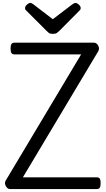

<svg xmlns="http://www.w3.org/2000/svg" viewBox="-20 -1289 720 1309"><path d="M49 0Q37 0 27.5 -9.5Q18 -19 15 -33Q12 -47 19 -58L533 -918H80Q65 -918 58.5 -927Q52 -936 52 -958Q52 -981 58.5 -989.5Q65 -998 80 -998H620Q639 -998 649.5 -978Q660 -958 650 -940L136 -80H639Q654 -80 660 -71.5Q666 -63 666 -40Q666 -18 660 -9Q654 0 639 0ZM495 -1269Q505 -1269 517.5 -1257.5Q530 -1246 530 -1235Q530 -1233 529.5 -1229Q529 -1225 524 -1219L384 -1078Q377 -1072 368.5 -1065Q360 -1058 340 -1058Q321 -1058 312.5 -1065Q304 -1072 298 -1078L157 -1219Q151 -1225 151 -1229Q151 -1233 151 -1235Q151 -1246 163.5 -1257.5Q176 -1269 186 -1269Q192 -1269 198 -1265.5Q204 -1262 211 -1257L340 -1158L470 -1257Q478 -1262 483 -1265.5Q488 -1269 495 -1269Z"/></svg>

Font: Playwrite ES Deco
Style: Regular
Weight: 400
Designer: Veronika Burian, José Scaglione
Foundry: TypeTogether
Version: Version 1.002